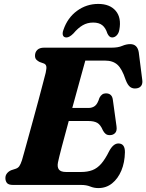

<svg xmlns="http://www.w3.org/2000/svg" viewBox="-20 -943 746 979"><path d="M393.5 0H47Q23.5 0 15.5 -10Q7.5 -20 7.5 -35Q7.5 -49 15.8 -59.2Q24 -69.5 37 -75L60 -82.5Q72 -86.5 78.5 -95.8Q85 -105 92 -126Q95 -136.5 103.8 -167.8Q112.5 -199 124.5 -242.8Q136.5 -286.5 150 -335.5Q163.5 -384.5 176 -431.2Q188.5 -478 198.2 -515.2Q208 -552.5 213 -572Q218.5 -596 215.8 -606Q213 -616 203 -619.5L182 -627Q173.5 -631 166 -638.2Q158.5 -645.5 158.5 -659Q158.5 -677 170.2 -688.5Q182 -700 205 -700H550Q582 -700 603 -709Q624 -718 644 -718Q680.5 -718 687.5 -676.5L705 -538.5Q708.5 -518 700.5 -506.2Q692.5 -494.5 676.5 -492.5Q658 -489.5 644.5 -499Q631 -508.5 620.5 -536.5Q602.5 -591.5 579 -612.8Q555.5 -634 516 -634H415Q409.5 -614 399 -576.2Q388.5 -538.5 375.5 -490.8Q362.5 -443 348.5 -392.5H431Q450.5 -392.5 464 -402.8Q477.5 -413 487 -444Q498.5 -467 520 -467Q551.5 -467 555.5 -433.5L574 -299.5Q577.5 -276 567.2 -265Q557 -254 540.5 -254Q527 -253.5 518.5 -260.5Q510 -267.5 504.5 -278.5Q492.5 -307 476 -316.5Q459.5 -326 429.5 -326H330.5Q310.5 -253.5 295 -194.2Q279.5 -135 275.5 -114.5Q271 -91.5 280.2 -78.8Q289.5 -66 318 -66H392Q426.5 -66 451.2 -75.5Q476 -85 496.2 -108.2Q516.5 -131.5 537 -173Q558 -211.5 583.5 -211.5Q617.5 -211.5 617 -166.5Q616 -114.5 598.8 -73.2Q581.5 -32 551.5 -8Q521.5 16 481.5 16Q459.5 16 440 8Q420.5 0 393.5 0ZM455 -828Q425.5 -828 401.8 -814.2Q378 -800.5 354.5 -772.5Q334 -752 319 -752Q305 -752 301 -762.8Q297 -773.5 303.5 -791Q324.5 -852.5 372.8 -887.8Q421 -923 481 -923Q540 -923 570 -887.8Q600 -852.5 588.5 -791Q585.5 -773.5 575.2 -762.8Q565 -752 551.5 -752Q537 -752 527.5 -772.5Q518.5 -801 501.5 -814.5Q484.5 -828 455 -828Z"/></svg>

Font: Fraunces 9pt S050
Style: Bold Italic
Weight: 700
Italic angle: -16°
Version: Version 1.000; ttfautohint (v1.8.3)